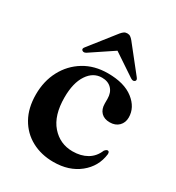

<svg xmlns="http://www.w3.org/2000/svg" viewBox="-166 -774 809 885"><g transform="rotate(30 238.0 -331.0)"><path d="M451.5 -340Q451.5 -312.5 433.8 -294.8Q416 -277 386 -277Q356.5 -277 340 -294Q323.5 -311 323.5 -341V-366Q323.5 -399 304.8 -418.5Q286 -438 253.5 -438Q207 -438 177.8 -394Q148.5 -350 148.5 -273Q148.5 -177 192.8 -126.2Q237 -75.5 304.5 -75.5Q348.5 -75.5 380.8 -94.2Q413 -113 428 -150Q437 -161 443.5 -160.5Q453 -160.5 452.5 -145.5Q444 -76.5 389.5 -32.8Q335 11 252.5 11Q187.5 11 136.5 -16.5Q85.5 -44 56.5 -95.5Q27.5 -147 27.5 -219Q27.5 -290 57.5 -346.5Q87.5 -403 141.5 -436Q195.5 -469 267.5 -469Q354.5 -469 403 -431.2Q451.5 -393.5 451.5 -340ZM392 -500.5Q383.5 -493.5 370 -502.5L252.5 -581L135 -502.5Q122 -493.5 112.5 -500.5Q104 -507.5 114.5 -519.5L221 -654.5Q228.5 -663.5 235.5 -668.2Q242.5 -673 252.5 -673Q262.5 -673 269.2 -668.2Q276 -663.5 283.5 -654.5L390.5 -519.5Q400.5 -507.5 392 -500.5Z"/></g></svg>

Font: Fraunces 72pt S000 SemiBold
Style: Regular
Weight: 600
Version: Version 1.000; ttfautohint (v1.8.3)